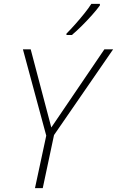

<svg xmlns="http://www.w3.org/2000/svg" viewBox="-20 -968 602 988"><path d="M160 0 218 -270 98 -714H138L244 -312L517 -714H562L258 -273L200 0ZM322 -788V-795Q342 -815 366.5 -842.5Q391 -870 413.5 -898Q436 -926 450 -948H494V-940Q478 -918 454 -891Q430 -864 402.5 -836.5Q375 -809 350 -788Z"/></svg>

Font: Noto Sans Disp ExtLt
Style: Italic
Weight: 200
Italic angle: -12°
Designer: Monotype Design Team
Foundry: Monotype Imaging Inc.
Version: Version 2.000;GOOG;noto-source:20170915:90ef993387c0